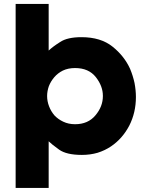

<svg xmlns="http://www.w3.org/2000/svg" viewBox="-20 -760 735 965"><path d="M58.6 184.6Q100.6 184.6 224.6 184.6Q224.6 143.6 224.6 19.5Q224.6 2.9 224.6 -49.8Q239.3 -35.2 277.3 -7.8Q314.5 18.6 391.6 18.6Q433.6 18.6 470.7 7.8Q507.8 -3.9 538.1 -24.4Q595.7 -63.5 629.9 -128.9Q663.1 -194.3 663.1 -272.5Q663.1 -305.7 656.2 -342.8Q648.4 -378.9 633.8 -414.1Q604.5 -478.5 545.9 -525.4Q486.3 -573.2 389.6 -573.2Q318.4 -573.2 282.2 -548.8Q245.1 -525.4 224.6 -505.9Q224.6 -524.4 224.6 -561.5Q224.6 -606.4 224.6 -740.2Q183.6 -740.2 58.6 -740.2Q58.6 -705.1 58.6 -600.6Q58.6 -404.3 58.6 184.6ZM497.1 -277.3Q497.1 -224.6 460 -180.7Q422.9 -135.7 357.4 -135.7Q324.2 -135.7 297.9 -148.4Q272.5 -160.2 253.9 -179.7Q236.3 -200.2 226.6 -225.6Q216.8 -251 216.8 -277.3Q216.8 -301.8 225.6 -327.1Q235.4 -351.6 252.9 -372.1Q270.5 -392.6 295.9 -405.3Q322.3 -418 357.4 -418Q425.8 -418 461.9 -372.1Q497.1 -327.1 497.1 -278.3Q497.1 -277.3 497.1 -277.3Z"/></svg>

Font: Avakin
Style: Bold
Weight: 700
Designer: Herb Lubalin, Tom Carnase, Ed Benguiat, Adobe Type Staff
Version: Version 1.0